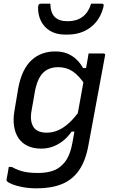

<svg xmlns="http://www.w3.org/2000/svg" viewBox="-20 -824 640 1049"><path d="M282 -543Q319 -543 347.5 -531.5Q376 -520 397.5 -499.5Q419 -479 434 -452H464L446 -359Q411 -412 376.5 -434.5Q342 -457 298 -457Q265 -457 239.5 -444Q214 -431 197.5 -403Q181 -375 172 -331L153 -223Q146 -186 151 -161Q156 -136 170 -121Q181 -110 197.5 -104.5Q214 -99 234 -99Q266 -99 296 -111.5Q326 -124 356 -151Q386 -178 418 -223L398 -105H371Q352 -77 327 -56.5Q302 -36 271.5 -24Q241 -12 204 -12Q163 -12 132 -26.5Q101 -41 82 -68Q63 -95 57 -133.5Q51 -172 59 -219L80 -344Q90 -396 108 -433.5Q126 -471 152 -495Q178 -519 210.5 -531Q243 -543 282 -543ZM464 -532Q485 -532 505 -532Q525 -532 545 -532Q549 -532 551 -530.5Q553 -529 554 -527Q555 -525 554 -521Q542 -454 530.5 -394Q519 -334 508.5 -275.5Q498 -217 486.5 -156.5Q475 -96 463 -30Q448 54 412 106Q376 158 318.5 181.5Q261 205 181 205Q139 205 104.5 198.5Q70 192 47.5 183Q25 174 18 166Q17 164 16 162Q15 160 16 156Q19 139 22 123Q25 107 28 88H44Q66 100 87.5 107.5Q109 115 133.5 118Q158 121 188 121Q231 121 264.5 110.5Q298 100 321 76Q335 63 345 46Q355 29 362.5 7.5Q370 -14 375 -41Q388 -111 398.5 -170Q409 -229 420 -287.5Q431 -346 443 -416Q447 -435 450.5 -454.5Q454 -474 457.5 -493Q461 -512 464 -532ZM350 -708Q397 -708 429.5 -731Q462 -754 478 -804Q491 -804 506 -804Q521 -804 534 -804Q543 -804 545.5 -800Q548 -796 544 -782Q532 -736 504.5 -703Q477 -670 437.5 -652.5Q398 -635 349 -635H337Q287 -635 253.5 -655.5Q220 -676 203.5 -710Q187 -744 188 -784Q189 -796 192.5 -800Q196 -804 206 -804Q219 -804 230.5 -804Q242 -804 255 -804Q256 -754 279.5 -731Q303 -708 350 -708Z"/></svg>

Font: Rec Mono Linear
Style: Italic
Weight: 400
Italic angle: -10°
Monospace: yes
Version: Version 1.085; ttfautohint (v1.8.4.7-5d5b)